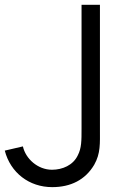

<svg xmlns="http://www.w3.org/2000/svg" viewBox="-20 -770 523 805"><path d="M399 -750V-230.2C399 -167.7 402.1 -127.1 375 -79.2C337.5 -15.6 276 14.6 199 14.6C102.1 14.6 24 -45.8 0 -138.5L76 -156.2C87.5 -104.2 138.5 -58.3 197.9 -58.3C241.7 -58.3 286.5 -77.1 306.2 -118.8C321.9 -149 321.9 -180.2 321.9 -230.2V-750Z"/></svg>

Font: Manrope3
Style: Regular
Weight: 400
Width: 4
Designer: Mikhail Sharanda
Foundry: Mikhail Sharanda
Version: Version 3.000;PS 003.000;hotconv 1.0.88;makeotf.lib2.5.64775